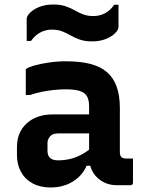

<svg xmlns="http://www.w3.org/2000/svg" viewBox="-20 -819 640 849"><path d="M510 -341Q510 -316 510 -292.5Q510 -269 510 -244.5Q510 -220 510 -195.5Q510 -171 510 -148Q510 -140 511.5 -134Q513 -128 517 -124Q520 -121 525.5 -119.5Q531 -118 538 -118Q541 -118 543.5 -118Q546 -118 549 -118H568Q568 -91 568 -64.5Q568 -38 568 -11Q568 -6 565 -3Q562 0 557 0Q552 0 532.5 0Q513 0 498 0Q470 0 448 -9Q426 -18 409 -34.5Q392 -51 383 -74Q374 -97 374 -126Q374 -157 374 -189Q374 -221 374 -252Q374 -269 374 -284.5Q374 -300 374 -316Q374 -332 374 -348Q374 -377 364.5 -393.5Q355 -410 332 -417Q309 -424 271 -424Q243 -424 216.5 -421Q190 -418 164.5 -413Q139 -408 113 -399H94Q94 -426 94 -453Q94 -480 94 -506Q94 -510 95 -512Q96 -514 97 -515Q103 -521 130.5 -529Q158 -537 196 -542.5Q234 -548 271 -548Q334 -548 379 -536.5Q424 -525 453 -500Q482 -475 496 -435.5Q510 -396 510 -341ZM190 -152Q190 -131 201.5 -120.5Q213 -110 237 -110Q264 -110 290 -116Q316 -122 341.5 -136Q367 -150 393 -172V-86H363Q350 -56 326.5 -34.5Q303 -13 272 -1.5Q241 10 204 10Q158 10 124.5 -8Q91 -26 73 -58.5Q55 -91 55 -134V-169Q55 -202 66 -228Q77 -254 97.5 -273Q118 -292 147 -302.5Q176 -313 212 -313Q247 -313 280.5 -313Q314 -313 344.5 -313Q375 -313 402 -313Q411 -313 415.5 -297Q420 -281 421 -261.5Q422 -242 422 -229Q390 -229 360 -229Q330 -229 299.5 -229Q269 -229 237 -229Q225 -229 216.5 -226Q208 -223 202 -217Q197 -211 193.5 -203.5Q190 -196 190 -187ZM393 -748Q421 -748 444.5 -760.5Q468 -773 485 -798H504Q504 -781 504 -764.5Q504 -748 504 -733Q504 -718 504 -704Q504 -697 502.5 -692Q501 -687 496 -680Q480 -660 451.5 -648Q423 -636 388 -636Q355 -636 332.5 -644Q310 -652 292 -662.5Q274 -673 254.5 -680.5Q235 -688 209 -688Q181 -688 157.5 -675Q134 -662 117 -638H98Q98 -655 98 -671Q98 -687 98 -702.5Q98 -718 98 -731Q98 -739 99.5 -743.5Q101 -748 106 -755Q122 -775 150.5 -787Q179 -799 214 -799Q247 -799 269.5 -791.5Q292 -784 310 -773.5Q328 -763 347.5 -755.5Q367 -748 393 -748Z"/></svg>

Font: RecMonoLinear Nerd Font Mono
Style: Bold
Weight: 700
Monospace: yes
Version: Version 1.085; ttfautohint (v1.8.4.7-5d5b);Nerd Fonts 3.2.1